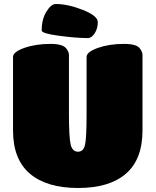

<svg xmlns="http://www.w3.org/2000/svg" viewBox="-20 -930 776 958"><path d="M45 -279V-646Q45 -671 101.5 -691Q158 -711 233 -711Q293 -711 311 -688Q324 -670 324 -657V-359Q324 -246 332.5 -209.5Q341 -173 369 -173Q397 -173 404.5 -208.5Q412 -244 412 -360V-646Q412 -671 468.5 -691Q525 -711 599 -711Q662 -711 678 -688Q691 -670 691 -657V-279Q691 -135 608.5 -63.5Q526 8 369.5 8Q213 8 129 -63.5Q45 -135 45 -279ZM258 -910Q319 -910 393.5 -880.5Q468 -851 468 -819.5Q468 -788 452.5 -764Q437 -740 418 -740Q361 -740 274.5 -751.5Q188 -763 188 -778Q188 -834 211.5 -872Q235 -910 258 -910Z"/></svg>

Font: Titan One
Style: Regular
Weight: 400
Designer: Rodrigo Fuenzalida
Foundry: Rodrigo Fuenzalida
Version: Version 1.001